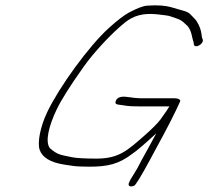

<svg xmlns="http://www.w3.org/2000/svg" viewBox="-20 -639 773 713"><path d="M629.6 -274H507.6C490.6 -274 473.3 -276 452.2 -279C431.2 -282 417.9 -278 411.7 -268C406.6 -258 408 -253 416.4 -251C452.8 -246 453.1 -244 494.1 -244H609.1C606.6 -239 595.2 -222 575.7 -195C565.2 -181 546.2 -162 517 -136C453.6 -81 422.8 -50 337.8 -50C292.8 -50 263.4 -52 248.4 -55C206.2 -64 193.9 -63 165.1 -89C146.7 -113 161.4 -172 190.7 -233C205.8 -265 238.5 -318 290.6 -391C327.1 -443 393.8 -515 443.5 -555C475.7 -581 510.9 -591 562.3 -586C589.3 -583 606.7 -581 613.8 -578C640.6 -568 648.2 -570 670.3 -548C682.4 -539 690 -522 694.5 -498C695.2 -494 696.6 -489 698.7 -483L699.9 -474C703.5 -457 736.2 -475 733.2 -491L730.1 -500C729 -506 728.6 -511 727.8 -515C725.2 -535 712.4 -561 702.2 -570C687 -585 684.5 -593 661.4 -599C652.3 -602 636.6 -606 616.5 -612C596.4 -618 566.3 -621 526.4 -618C511.1 -617 488.2 -608 458.2 -592C441.3 -583 416.3 -564 384.2 -535C310 -468 199.9 -316 155.5 -223C128.8 -167 118.5 -109 127.2 -83C136.4 -55 166.4 -36 216.9 -28L250.3 -23C263.6 -21 283.3 -20 311.3 -20C379.3 -20 421.2 -29 472.8 -69C488 -79 516.9 -104 560.5 -144C536 -98 525.3 -80 506.2 -45L491.1 -16C482 0 472.3 15 463.8 29L460.3 37C451.9 51 463.7 58 479.2 50C484.1 47 503.9 16 535.6 -43C565 -98 606.4 -172 633.4 -229L648.8 -262C651.7 -268 642.6 -274 629.6 -274Z"/></svg>

Font: MewTooHand
Style: UltIta
Weight: 400
Designer: Mew Too, Robert Jablonski
Version: Version 0.77